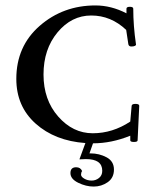

<svg xmlns="http://www.w3.org/2000/svg" viewBox="-20 -514 565 706"><path d="M40 -224Q40 -344 126 -419Q212 -494 331 -494Q389 -494 445 -465V-482Q445 -489 457.5 -489Q470 -489 470 -482Q470 -419 480 -351Q481 -348 476.5 -345.5Q472 -343 463 -343Q454 -343 452 -351L444 -404Q388 -457 315.5 -457Q243 -457 191.5 -395Q140 -333 140 -240Q140 -147 194 -85.5Q248 -24 321 -24Q394 -24 459 -67L464 -124Q464 -132 478 -132Q492 -132 492 -125L486 2Q486 8 472.5 8Q459 8 459 2V-15Q390 13 322 13L309 50Q311 50 313 50Q345 50 372 64.5Q399 79 399 109.5Q399 140 376 156Q353 172 324.5 172Q296 172 267.5 158Q239 144 239 122.5Q239 101 260 101Q276 101 282 115Q278 120 278 128Q278 136 290 143Q302 150 317 150Q332 150 344 140.5Q356 131 356 114Q356 71 296 71Q292 71 284 71.5Q276 72 272 72L294 12Q182 4 111 -59.5Q40 -123 40 -224Z"/></svg>

Font: Sedan SC
Style: Regular
Weight: 400
Designer: Sebastian Salazar
Foundry: Sebastian Salazar
Version: Version 1.001